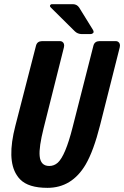

<svg xmlns="http://www.w3.org/2000/svg" viewBox="-20 -907 604 934"><path d="M335 -886.7Q354.5 -886.2 365.2 -870.1L431.6 -762.7Q440.9 -748.5 427.7 -742.7Q423.3 -741.2 418.9 -741.2H377Q357.4 -741.7 343.8 -754.9L228.5 -869.1Q218.8 -877.9 226.1 -884.3Q228.5 -886.2 231.4 -886.7ZM210.9 6.8Q118.2 6.8 78.1 -34.2Q68.8 -43.5 61.5 -55.2Q12.2 -130.4 54.7 -294.9L155.3 -685.5Q161.1 -706.5 184.6 -707H271.5Q277.8 -707 282.7 -704.1Q295.4 -695.8 291 -676.8L192.4 -284.2Q168.9 -190.9 172.9 -148.4Q177.2 -99.6 219.7 -99.6Q243.2 -99.6 261.2 -115.7Q298.3 -149.9 333 -287.1L434.6 -685.5Q440.4 -706.5 463.9 -707H543Q549.3 -707 554.2 -704.1Q566.9 -695.8 562.5 -676.8L466.8 -297.9Q435.1 -172.4 396.5 -106.4Q329.6 6.8 210.9 6.8Z"/></svg>

Font: Allan
Style: Bold
Weight: 700
Version: Version 1.005